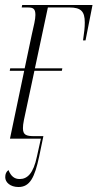

<svg xmlns="http://www.w3.org/2000/svg" viewBox="-20 -556 391 770"><path d="M20 0H144L128 72C114 139 90 162 59 162C38 162 24 151 14 126C5 133 1 141 1 155C1 175 21 194 54 194C100 194 119 156 137 72L154 -10H117C85 -10 72 -15 72 -42C72 -51 73 -60 76 -75L118 -272H228L230 -282H120L172 -526H259C305 -526 320 -510 320 -466C320 -445 318 -429 313 -394H323L351 -536H69L67 -526H92C113 -526 122 -521 122 -496C122 -479 116 -454 107 -415L79 -282H21L19 -272H77Z"/></svg>

Font: Noto Serif Display ExtraCondensed ExtraLight
Style: Italic
Weight: 200
Width: 2
Italic angle: -12°
Designer: Monotype Design Team
Foundry: Monotype Imaging Inc.
Version: Version 2.009